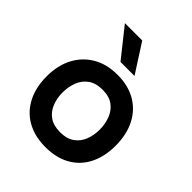

<svg xmlns="http://www.w3.org/2000/svg" viewBox="-211 -884 1018 1018"><g transform="rotate(45 298.5 -374.5)"><path d="M300 7Q219 7 160.5 -26Q102 -59 70.5 -120Q39 -181 39 -263Q39 -346 71 -406.5Q103 -467 161 -501Q219 -535 300 -535Q380 -535 438 -501Q496 -467 527 -405.5Q558 -344 558 -261Q558 -180 527.5 -119.5Q497 -59 439 -26Q381 7 300 7ZM299 -104Q349 -104 379.5 -126Q410 -148 424 -184Q438 -220 438 -262Q438 -304 424 -341Q410 -378 379.5 -400.5Q349 -423 299 -423Q249 -423 218 -400.5Q187 -378 173 -341.5Q159 -305 159 -262Q159 -220 173.5 -183.5Q188 -147 218.5 -125.5Q249 -104 299 -104ZM262 -594 133 -756H263L367 -594Z"/></g></svg>

Font: Onest SemiBold
Style: Regular
Weight: 600
Designer: Dmitri Voloshin, Andrey Kudryavtsev
Foundry: Dmitri Voloshin, Andrey Kudryavtsev
Version: Version 1.000;gftools[0.9.33]